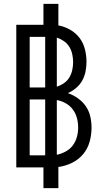

<svg xmlns="http://www.w3.org/2000/svg" viewBox="-20 -863 540 990"><path d="M204 107V0H64V-735H204V-843H281V-732Q313 -726 342 -709.5Q371 -693 390.5 -667Q410 -641 418 -608.5Q426 -576 426 -544Q426 -519 421 -494Q416 -469 404 -447.5Q392 -426 372.5 -409.5Q353 -393 330 -383Q358 -373 382 -356Q406 -339 422.5 -315Q439 -291 445.5 -262.5Q452 -234 452 -204Q452 -168 442 -132Q432 -96 408.5 -68Q385 -40 351.5 -23.5Q318 -7 281 -2V107ZM213 -412V-673H133V-412ZM273 -416Q292 -422 309.5 -434Q327 -446 337.5 -463.5Q348 -481 352.5 -501.5Q357 -522 357 -543Q357 -563 352.5 -583.5Q348 -604 337.5 -621.5Q327 -639 309.5 -651Q292 -663 273 -669ZM133 -62H213V-350H133ZM273 -65Q297 -70 319 -82Q341 -94 355.5 -113.5Q370 -133 376.5 -157Q383 -181 383 -206Q383 -231 376.5 -255Q370 -279 355.5 -298.5Q341 -318 319 -330.5Q297 -343 273 -347Z"/></svg>

Font: HulyMono
Style: Regular
Weight: 400
Monospace: yes
Designer: Belleve Invis
Foundry: Belleve Invis
Version: Version 33.2.5; ttfautohint (v1.8.4)